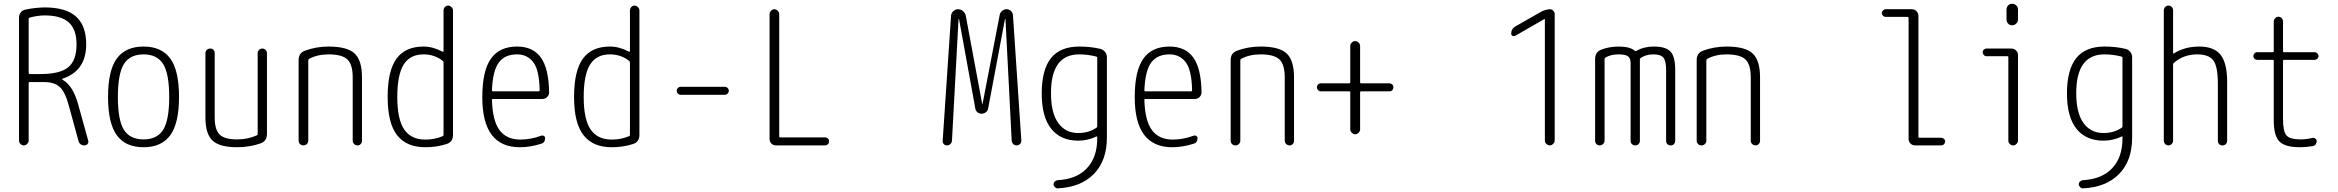

<svg xmlns="http://www.w3.org/2000/svg" viewBox="-20 -780 12540 1030"><path d="M133.8 -679.7V-387.7Q133.8 -382.8 138.7 -382.8H198.2Q301.8 -382.8 346.2 -419.4Q390.6 -456.1 390.6 -542Q390.6 -622.1 349.1 -659.7Q307.6 -697.3 219.7 -697.3Q182.6 -697.3 138.7 -685.5Q133.8 -683.6 133.8 -679.7ZM82 -26.4V-685.5Q82 -701.2 91.3 -713.4Q100.6 -725.6 116.2 -728.5Q168 -739.3 219.7 -740.2Q333 -740.2 387.7 -691.4Q442.4 -642.6 442.4 -542Q442.4 -399.4 314.5 -357.4Q313.5 -357.4 313.5 -356.4V-353.5Q371.1 -323.2 399.4 -219.7L453.1 -26.4Q456.1 -16.6 450.2 -8.3Q444.3 0 433.6 0Q406.2 0 400.4 -26.4L347.7 -218.8Q329.1 -287.1 300.3 -313.5Q271.5 -339.8 215.8 -339.8H138.7Q133.8 -339.8 133.8 -335V-26.4Q133.8 -16.6 126 -8.3Q118.2 0 107.9 0Q97.7 0 89.8 -7.8Q82 -15.6 82 -26.4Z M855.5 -436Q823.2 -488.3 750 -488.3Q676.8 -488.3 644.5 -436Q612.3 -383.8 612.3 -259.8Q612.3 -135.7 644.5 -84Q676.8 -32.2 750 -32.2Q823.2 -32.2 855.5 -84Q887.7 -135.7 887.7 -259.8Q887.7 -383.8 855.5 -436ZM893.6 -54.7Q846.7 9.8 750 9.8Q653.3 9.8 606.4 -54.7Q559.6 -119.1 559.6 -260.3Q559.6 -401.4 606.4 -465.8Q653.3 -530.3 750 -530.3Q846.7 -530.3 893.6 -465.8Q940.4 -401.4 940.4 -260.3Q940.4 -119.1 893.6 -54.7Z M1252 9.8Q1158.2 9.8 1120.1 -25.9Q1082 -61.5 1082 -150.4V-495.1Q1082 -504.9 1089.4 -512.2Q1096.7 -519.5 1108.4 -519.5Q1118.2 -519.5 1125 -512.7Q1131.8 -505.9 1131.8 -495.1V-150.4Q1131.8 -84 1158.2 -58.1Q1184.6 -32.2 1252 -32.2Q1309.6 -32.2 1357.4 -53.7Q1362.3 -55.7 1362.3 -60.5V-494.1Q1362.3 -504.9 1369.6 -512.2Q1377 -519.5 1387.2 -519.5Q1397.5 -519.5 1404.8 -512.2Q1412.1 -504.9 1412.1 -494.1V-61.5Q1412.1 -24.4 1379.9 -11.7Q1320.3 9.8 1252 9.8Z M1582 -25.4V-458Q1582 -495.1 1615.2 -507.8Q1675.8 -530.3 1742.2 -530.3Q1842.8 -530.3 1882.3 -493.2Q1921.9 -456.1 1921.9 -365.2V-25.4Q1921.9 -14.6 1915 -7.3Q1908.2 0 1898.4 0Q1887.7 0 1879.9 -7.3Q1872.1 -14.6 1872.1 -25.4V-365.2Q1872.1 -433.6 1843.8 -460.9Q1815.4 -488.3 1742.2 -488.3Q1682.6 -488.3 1637.7 -463.9Q1633.8 -460.9 1633.8 -456.1V-25.4Q1633.8 -15.6 1626.5 -7.8Q1619.1 0 1607.9 0Q1596.7 0 1589.4 -7.3Q1582 -14.6 1582 -25.4Z M2252 -488.3Q2179.7 -488.3 2145.5 -433.6Q2111.3 -378.9 2111.3 -259.8Q2111.3 -139.6 2148.4 -85.4Q2185.5 -31.2 2261.7 -31.2Q2312.5 -31.2 2355.5 -49.8Q2359.4 -50.8 2359.4 -56.6V-444.3Q2359.4 -449.2 2355.5 -453.1Q2311.5 -488.3 2252 -488.3ZM2261.7 9.8Q2160.2 9.8 2109.9 -55.2Q2059.6 -120.1 2059.6 -259.8Q2059.6 -400.4 2106.9 -465.3Q2154.3 -530.3 2252 -530.3Q2302.7 -530.3 2353.5 -502.9Q2355.5 -502 2357.4 -502.9Q2359.4 -503.9 2359.4 -504.9V-723.6Q2359.4 -734.4 2366.7 -742.2Q2374 -750 2383.8 -750Q2393.6 -750 2401.9 -742.2Q2410.2 -734.4 2410.2 -723.6V-57.6Q2410.2 -18.6 2377 -7.8Q2323.2 9.8 2261.7 9.8Z M2753.9 -488.3Q2687.5 -488.3 2655.3 -443.8Q2623 -399.4 2619.1 -294.9Q2619.1 -290 2624 -290H2870.1Q2875 -290 2875 -295.9Q2873 -404.3 2840.8 -446.3Q2808.6 -488.3 2753.9 -488.3ZM2768.6 9.8Q2566.4 9.8 2567.4 -259.8Q2567.4 -399.4 2613.3 -464.8Q2659.2 -530.3 2753.9 -530.3Q2838.9 -530.3 2881.3 -471.7Q2923.8 -413.1 2925.8 -285.2Q2925.8 -270.5 2915.5 -259.8Q2905.3 -249 2889.6 -249H2624Q2619.1 -249 2619.1 -244.1Q2622.1 -132.8 2659.7 -82Q2697.3 -31.2 2771.5 -31.2Q2826.2 -31.2 2882.8 -51.8Q2890.6 -54.7 2897.5 -50.8Q2904.3 -46.9 2904.3 -39.1Q2904.3 -14.6 2882.8 -8.8Q2825.2 9.8 2768.6 9.8Z M3252 -488.3Q3179.7 -488.3 3145.5 -433.6Q3111.3 -378.9 3111.3 -259.8Q3111.3 -139.6 3148.4 -85.4Q3185.5 -31.2 3261.7 -31.2Q3312.5 -31.2 3355.5 -49.8Q3359.4 -50.8 3359.4 -56.6V-444.3Q3359.4 -449.2 3355.5 -453.1Q3311.5 -488.3 3252 -488.3ZM3261.7 9.8Q3160.2 9.8 3109.9 -55.2Q3059.6 -120.1 3059.6 -259.8Q3059.6 -400.4 3106.9 -465.3Q3154.3 -530.3 3252 -530.3Q3302.7 -530.3 3353.5 -502.9Q3355.5 -502 3357.4 -502.9Q3359.4 -503.9 3359.4 -504.9V-723.6Q3359.4 -734.4 3366.7 -742.2Q3374 -750 3383.8 -750Q3393.6 -750 3401.9 -742.2Q3410.2 -734.4 3410.2 -723.6V-57.6Q3410.2 -18.6 3377 -7.8Q3323.2 9.8 3261.7 9.8Z M3631.8 -271.5Q3623 -271.5 3616.7 -277.8Q3610.4 -284.2 3610.4 -293Q3610.4 -301.8 3616.7 -308.1Q3623 -314.5 3631.8 -314.5H3868.2Q3877 -314.5 3883.3 -308.1Q3889.6 -301.8 3889.6 -293Q3889.6 -284.2 3883.3 -277.8Q3877 -271.5 3868.2 -271.5Z M4142.6 0Q4127.9 0 4118.2 -9.8Q4108.4 -19.5 4108.4 -35.2V-704.1Q4108.4 -713.9 4116.2 -722.2Q4124 -730.5 4133.8 -730.5Q4143.6 -730.5 4151.9 -722.2Q4160.2 -713.9 4160.2 -704.1V-47.9Q4160.2 -43 4164.1 -43H4406.2Q4415 -43 4421.4 -37.1Q4427.7 -31.2 4427.7 -22Q4427.7 -12.7 4421.4 -6.3Q4415 0 4406.2 0Z M5037.1 -25.4 5082 -695.3Q5083 -710 5094.2 -720.2Q5105.5 -730.5 5120.1 -730.5Q5134.8 -730.5 5146.5 -720.2Q5158.2 -710 5161.1 -695.3L5249 -222.7H5250H5251L5342.8 -699.2Q5344.7 -711.9 5355.5 -721.2Q5366.2 -730.5 5379.9 -730.5Q5393.6 -730.5 5403.3 -721.2Q5413.1 -711.9 5414.1 -699.2L5459 -26.4Q5460 -16.6 5452.6 -8.3Q5445.3 0 5433.6 0Q5422.9 0 5415.5 -7.3Q5408.2 -14.6 5407.2 -26.4L5374 -676.8Q5374 -677.7 5373 -677.7Q5371.1 -677.7 5371.1 -676.8L5281.2 -199.2Q5279.3 -186.5 5269 -178.2Q5258.8 -169.9 5246.1 -169.9Q5233.4 -169.9 5223.6 -177.7Q5213.9 -185.5 5211.9 -199.2L5125 -676.8Q5125 -677.7 5123 -677.7Q5122.1 -677.7 5122.1 -676.8L5086.9 -25.4Q5085.9 -14.6 5078.6 -7.3Q5071.3 0 5060.5 0Q5049.8 0 5043 -7.3Q5036.1 -14.6 5037.1 -25.4Z M5769.5 -488.3Q5617.2 -488.3 5618.2 -278.3Q5618.2 -174.8 5656.7 -120.6Q5695.3 -66.4 5764.6 -66.4Q5821.3 -66.4 5863.3 -95.7Q5866.2 -97.7 5866.2 -103.5V-470.7Q5866.2 -474.6 5861.3 -476.6Q5814.5 -488.3 5769.5 -488.3ZM5764.6 -25.4Q5669.9 -25.4 5619.1 -89.4Q5568.4 -153.3 5568.4 -278.3Q5568.4 -406.2 5618.2 -468.3Q5668 -530.3 5769.5 -530.3Q5831.1 -530.3 5883.8 -517.6Q5898.4 -513.7 5908.2 -501.5Q5918 -489.3 5918 -472.7V-42Q5918 82 5848.1 153.3Q5778.3 224.6 5653.3 230.5Q5645.5 230.5 5638.7 223.6Q5631.8 216.8 5631.8 209Q5631.8 200.2 5637.7 194.3Q5643.6 188.5 5653.3 186.5Q5754.9 181.6 5810.5 123Q5866.2 64.5 5866.2 -38.1V-44.9Q5866.2 -49.8 5862.3 -47.9Q5815.4 -25.4 5764.6 -25.4Z M6253.9 -488.3Q6187.5 -488.3 6155.3 -443.8Q6123 -399.4 6119.1 -294.9Q6119.1 -290 6124 -290H6370.1Q6375 -290 6375 -295.9Q6373 -404.3 6340.8 -446.3Q6308.6 -488.3 6253.9 -488.3ZM6268.6 9.8Q6066.4 9.8 6067.4 -259.8Q6067.4 -399.4 6113.3 -464.8Q6159.2 -530.3 6253.9 -530.3Q6338.9 -530.3 6381.3 -471.7Q6423.8 -413.1 6425.8 -285.2Q6425.8 -270.5 6415.5 -259.8Q6405.3 -249 6389.6 -249H6124Q6119.1 -249 6119.1 -244.1Q6122.1 -132.8 6159.7 -82Q6197.3 -31.2 6271.5 -31.2Q6326.2 -31.2 6382.8 -51.8Q6390.6 -54.7 6397.5 -50.8Q6404.3 -46.9 6404.3 -39.1Q6404.3 -14.6 6382.8 -8.8Q6325.2 9.8 6268.6 9.8Z M6582 -25.4V-458Q6582 -495.1 6615.2 -507.8Q6675.8 -530.3 6742.2 -530.3Q6842.8 -530.3 6882.3 -493.2Q6921.9 -456.1 6921.9 -365.2V-25.4Q6921.9 -14.6 6915 -7.3Q6908.2 0 6898.4 0Q6887.7 0 6879.9 -7.3Q6872.1 -14.6 6872.1 -25.4V-365.2Q6872.1 -433.6 6843.8 -460.9Q6815.4 -488.3 6742.2 -488.3Q6682.6 -488.3 6637.7 -463.9Q6633.8 -460.9 6633.8 -456.1V-25.4Q6633.8 -15.6 6626.5 -7.8Q6619.1 0 6607.9 0Q6596.7 0 6589.4 -7.3Q6582 -14.6 6582 -25.4Z M7066.4 -290Q7057.6 -290 7051.3 -296.4Q7044.9 -302.7 7044.9 -312Q7044.9 -321.3 7050.8 -327.1Q7056.6 -333 7066.4 -333H7218.8Q7223.6 -333 7223.6 -337.9V-534.2Q7223.6 -543.9 7231.9 -551.8Q7240.2 -559.6 7250 -559.6Q7259.8 -559.6 7268.1 -551.8Q7276.4 -543.9 7276.4 -534.2V-337.9Q7276.4 -333 7281.2 -333H7433.6Q7442.4 -333 7448.7 -327.1Q7455.1 -321.3 7455.1 -312Q7455.1 -302.7 7449.2 -296.4Q7443.4 -290 7433.6 -290H7281.2Q7276.4 -290 7276.4 -285.2V-85.9Q7276.4 -76.2 7268.1 -67.9Q7259.8 -59.6 7250 -59.6Q7240.2 -59.6 7231.9 -67.9Q7223.6 -76.2 7223.6 -85.9V-285.2Q7223.6 -290 7218.8 -290Z M8108.4 -587.9Q8100.6 -584 8093.8 -587.9Q8086.9 -591.8 8086.9 -599.6Q8086.9 -625 8108.4 -637.7L8247.1 -716.8Q8270.5 -729.5 8294.9 -730.5Q8304.7 -730.5 8312.5 -722.7Q8320.3 -714.8 8320.3 -704.1V-26.4Q8320.3 -16.6 8312 -8.3Q8303.7 0 8293.9 0Q8284.2 0 8275.9 -7.8Q8267.6 -15.6 8267.6 -26.4V-675.8Q8267.6 -677.7 8266.6 -677.7H8264.6Z M8561.5 0Q8551.8 0 8544.4 -6.8Q8537.1 -13.7 8537.1 -25.4V-462.9Q8537.1 -501 8570.3 -513.7Q8609.4 -529.3 8662.1 -530.3Q8725.6 -530.3 8751 -506.8Q8752.9 -504.9 8757.8 -506.8Q8798.8 -530.3 8851.6 -530.3Q8917 -530.3 8941.9 -502.9Q8966.8 -475.6 8966.8 -405.3V-24.4Q8966.8 -14.6 8960.4 -7.3Q8954.1 0 8942.9 0Q8931.6 0 8924.8 -6.8Q8918 -13.7 8918 -24.4V-405.3Q8918 -453.1 8903.3 -470.7Q8888.7 -488.3 8850.6 -488.3Q8809.6 -488.3 8781.2 -468.8Q8777.3 -465.8 8777.3 -461.9V-24.4Q8777.3 -14.6 8770.5 -7.3Q8763.7 0 8752.9 0Q8742.2 0 8734.9 -6.8Q8727.5 -13.7 8727.5 -24.4V-442.4Q8727.5 -467.8 8713.4 -478Q8699.2 -488.3 8662.1 -488.3Q8620.1 -488.3 8591.8 -470.7Q8587.9 -467.8 8587.9 -463.9V-25.4Q8587.9 -15.6 8580.1 -7.8Q8572.3 0 8561.5 0Z M9082 -25.4V-458Q9082 -495.1 9115.2 -507.8Q9175.8 -530.3 9242.2 -530.3Q9342.8 -530.3 9382.3 -493.2Q9421.9 -456.1 9421.9 -365.2V-25.4Q9421.9 -14.6 9415 -7.3Q9408.2 0 9398.4 0Q9387.7 0 9379.9 -7.3Q9372.1 -14.6 9372.1 -25.4V-365.2Q9372.1 -433.6 9343.8 -460.9Q9315.4 -488.3 9242.2 -488.3Q9182.6 -488.3 9137.7 -463.9Q9133.8 -460.9 9133.8 -456.1V-25.4Q9133.8 -15.6 9126.5 -7.8Q9119.1 0 9107.9 0Q9096.7 0 9089.4 -7.3Q9082 -14.6 9082 -25.4Z M10095.7 -689.5Q10087.9 -689.5 10081.5 -695.8Q10075.2 -702.1 10075.2 -710Q10075.2 -717.8 10081.5 -724.1Q10087.9 -730.5 10095.7 -730.5H10236.3Q10251 -730.5 10261.2 -720.2Q10271.5 -710 10271.5 -695.3V-45.9Q10271.5 -41 10276.4 -41H10393.6Q10401.4 -41 10408.2 -35.2Q10415 -29.3 10415 -21Q10415 -12.7 10408.7 -6.3Q10402.3 0 10393.6 0H10253.9Q10239.3 0 10229 -9.8Q10218.8 -19.5 10218.8 -35.2V-683.6Q10218.8 -688.5 10213.9 -689.5Z M10635.7 -478.5Q10627.9 -478.5 10622.1 -485.4Q10616.2 -492.2 10616.2 -500Q10616.2 -507.8 10622.1 -513.7Q10627.9 -519.5 10635.7 -519.5H10769.5Q10784.2 -519.5 10794.9 -509.8Q10805.7 -500 10805.7 -485.4V-26.4Q10805.7 -16.6 10797.9 -8.3Q10790 0 10779.8 0Q10769.5 0 10761.7 -7.8Q10753.9 -15.6 10753.9 -26.4V-473.6Q10753.9 -478.5 10749 -478.5ZM10744.1 -728.5Q10744.1 -741.2 10752.4 -750.5Q10760.7 -759.8 10773.9 -759.8Q10787.1 -759.8 10796.4 -751Q10805.7 -742.2 10805.7 -728.5V-675.8Q10805.7 -663.1 10796.4 -653.8Q10787.1 -644.5 10773.9 -644.5Q10760.7 -644.5 10752.4 -653.8Q10744.1 -663.1 10744.1 -675.8Z M11269.5 -488.3Q11117.2 -488.3 11118.2 -278.3Q11118.2 -174.8 11156.7 -120.6Q11195.3 -66.4 11264.6 -66.4Q11321.3 -66.4 11363.3 -95.7Q11366.2 -97.7 11366.2 -103.5V-470.7Q11366.2 -474.6 11361.3 -476.6Q11314.5 -488.3 11269.5 -488.3ZM11264.6 -25.4Q11169.9 -25.4 11119.1 -89.4Q11068.4 -153.3 11068.4 -278.3Q11068.4 -406.2 11118.2 -468.3Q11168 -530.3 11269.5 -530.3Q11331.1 -530.3 11383.8 -517.6Q11398.4 -513.7 11408.2 -501.5Q11418 -489.3 11418 -472.7V-42Q11418 82 11348.1 153.3Q11278.3 224.6 11153.3 230.5Q11145.5 230.5 11138.7 223.6Q11131.8 216.8 11131.8 209Q11131.8 200.2 11137.7 194.3Q11143.6 188.5 11153.3 186.5Q11254.9 181.6 11310.5 123Q11366.2 64.5 11366.2 -38.1V-44.9Q11366.2 -49.8 11362.3 -47.9Q11315.4 -25.4 11264.6 -25.4Z M11587.9 -26.4V-723.6Q11587.9 -734.4 11595.2 -742.2Q11602.5 -750 11612.8 -750Q11623 -750 11630.4 -742.7Q11637.7 -735.4 11637.7 -723.6V-495.1Q11637.7 -491.2 11641.6 -493.2Q11700.2 -530.3 11778.3 -530.3Q11857.4 -530.3 11892.6 -485.8Q11927.7 -441.4 11927.7 -339.8V-24.4Q11927.7 -14.6 11920.9 -7.3Q11914.1 0 11902.8 0Q11891.6 0 11884.8 -6.8Q11877.9 -13.7 11877.9 -24.4V-330.1Q11877.9 -423.8 11853.5 -456.1Q11829.1 -488.3 11767.6 -488.3Q11693.4 -488.3 11641.6 -442.4Q11637.7 -438.5 11637.7 -433.6V-26.4Q11637.7 -15.6 11630.4 -7.8Q11623 0 11612.8 0Q11602.5 0 11595.2 -7.3Q11587.9 -14.6 11587.9 -26.4Z M12087.9 -459Q12080.1 -459 12074.2 -464.8Q12068.4 -470.7 12068.4 -479Q12068.4 -487.3 12074.2 -493.7Q12080.1 -500 12087.9 -500H12172.9Q12177.7 -500 12177.7 -504.9V-664.1Q12177.7 -674.8 12185.5 -682.6Q12193.4 -690.4 12203.1 -690.4Q12212.9 -690.4 12220.2 -682.6Q12227.5 -674.8 12227.5 -664.1V-504.9Q12227.5 -500 12233.4 -500H12397.5Q12405.3 -500 12411.6 -493.7Q12418 -487.3 12418 -479Q12418 -470.7 12411.6 -464.8Q12405.3 -459 12397.5 -459H12233.4Q12228.5 -459 12227.5 -454.1V-139.6Q12227.5 -74.2 12246.1 -53.2Q12264.6 -32.2 12322.3 -32.2Q12351.6 -32.2 12384.8 -40Q12392.6 -42 12400.4 -36.6Q12408.2 -31.2 12408.2 -23.4Q12408.2 -13.7 12402.3 -5.4Q12396.5 2.9 12385.7 3.9Q12352.5 9.8 12318.4 9.8Q12238.3 9.8 12208 -21Q12177.7 -51.8 12177.7 -134.8V-454.1Q12177.7 -459 12172.9 -459Z"/></svg>

Font: Rounded-L Mgen+ 1mn light
Style: Regular
Weight: 200
Designer: [Source Han Sans]
Ryoko NISHIZUKA  (kana & ideographs); Paul D. Hunt (Latin, Greek & Cyrillic); Wenlong ZHANG  (bopomofo
Version: Version 1.059.20150602